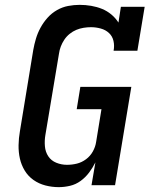

<svg xmlns="http://www.w3.org/2000/svg" viewBox="-20 -763 640 791"><path d="M222 8Q194 8 167 1Q140 -6 118 -21.5Q96 -37 82 -60Q68 -83 62 -109.5Q56 -136 56.5 -165Q57 -194 62 -222L117 -557Q121 -580 128 -603.5Q135 -627 147 -649Q159 -671 176 -690Q193 -709 215 -721.5Q237 -734 261 -738.5Q285 -743 308 -743Q332 -743 355.5 -739Q379 -735 400 -726.5Q421 -718 438.5 -703.5Q456 -689 468 -670L478 -735H576L546 -554H448Q452 -575 447.5 -594.5Q443 -614 429 -627Q415 -640 395 -645.5Q375 -651 355 -651Q340 -651 324.5 -648.5Q309 -646 294.5 -640Q280 -634 267 -623.5Q254 -613 245 -599.5Q236 -586 230.5 -571.5Q225 -557 223 -542L167 -207Q163 -184 165 -160.5Q167 -137 179 -119Q191 -101 212 -92.5Q233 -84 256 -84Q277 -84 297 -89Q317 -94 334.5 -107Q352 -120 362.5 -139Q373 -158 376 -178L398 -313H296L311 -405H521L454 0H357L373 -94Q362 -72 347 -52Q332 -32 312 -17.5Q292 -3 268.5 2.5Q245 8 222 8Z"/></svg>

Font: Iosevka Slab Semibold Extended
Style: Italic
Weight: 600
Width: 7
Italic angle: -9°
Monospace: yes
Designer: Belleve Invis
Foundry: Belleve Invis
Version: Version 11.1.0; ttfautohint (v1.8.3)